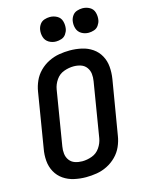

<svg xmlns="http://www.w3.org/2000/svg" viewBox="-141 -1047 857 1138"><g transform="rotate(-15 288.0 -478.5)"><path d="M243 8Q276 8 309 2.5Q342 -3 373 -18.5Q404 -34 429 -59Q454 -84 468 -115.5Q482 -147 487 -179L543 -514Q549 -552 546 -588.5Q543 -625 526 -656Q509 -687 480 -707Q451 -727 415 -735Q379 -743 342 -743Q310 -743 277 -737.5Q244 -732 212.5 -716.5Q181 -701 156 -676Q131 -651 117 -619.5Q103 -588 98 -556L43 -221Q36 -184 39 -147Q42 -110 59 -79Q76 -48 105 -28Q134 -8 170 0Q206 8 243 8ZM245 -89Q222 -89 201 -96Q180 -103 167 -120.5Q154 -138 151.5 -160.5Q149 -183 153 -205L208 -540Q213 -570 231.5 -597Q250 -624 280 -635Q310 -646 340 -646Q363 -646 384 -639Q405 -632 418 -614.5Q431 -597 433.5 -575Q436 -553 432 -530L377 -195Q372 -165 353.5 -138Q335 -111 305 -100Q275 -89 245 -89ZM479 -815Q495 -815 512 -820.5Q529 -826 539.5 -841Q550 -856 553 -872Q557 -896 550.5 -919Q544 -942 523.5 -953.5Q503 -965 479 -965Q463 -965 446 -959.5Q429 -954 418.5 -939.5Q408 -925 405 -908Q401 -884 408 -861.5Q415 -839 435 -827Q455 -815 479 -815ZM279 -815Q295 -815 312 -820.5Q329 -826 339.5 -841Q350 -856 353 -872Q357 -896 350.5 -919Q344 -942 323.5 -953.5Q303 -965 279 -965Q263 -965 246 -959.5Q229 -954 218.5 -939.5Q208 -925 205 -908Q201 -884 208 -861.5Q215 -839 235 -827Q255 -815 279 -815Z"/></g></svg>

Font: Iosevka Sparkle Semibold
Style: Italic
Weight: 600
Italic angle: -9°
Designer: Belleve Invis
Foundry: Belleve Invis
Version: Version 4.5.0; ttfautohint (v1.8.3)